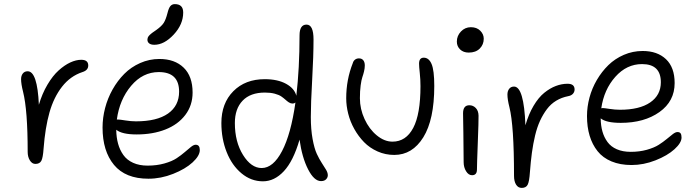

<svg xmlns="http://www.w3.org/2000/svg" viewBox="-20 -836 3394 938"><path d="M152.8 -35.2Q136.7 -35.2 126 -52.2Q115.2 -69.3 115.2 -94.2Q115.2 -297.9 92.8 -387.2Q83 -425.8 83 -449.2Q83 -466.3 91.6 -477.1Q100.1 -487.8 115.2 -487.8Q162.6 -487.8 169.9 -324.2Q186 -378.9 211.9 -422.6Q237.8 -466.3 266.4 -491.9Q294.9 -517.6 323.2 -530.8Q351.6 -543.9 377 -543.9Q411.1 -543.9 411.1 -516.1Q411.1 -492.7 382.8 -483.9Q323.7 -464.4 283.2 -412.6Q242.7 -360.8 221.7 -286.6Q200.7 -212.4 192.9 -109.9Q189.9 -65.4 181.9 -50.3Q173.8 -35.2 152.8 -35.2Z M733.9 -617.2Q717.8 -617.2 709 -623.8Q700.2 -630.4 700.2 -642.1Q700.2 -645.5 701.2 -648.9Q702.1 -652.3 703.1 -654.8Q704.1 -657.2 707 -660.4Q710 -663.6 711.7 -665.5Q713.4 -667.5 718 -671.1Q722.7 -674.8 725.3 -676.8Q728 -678.7 734.4 -683.1Q740.7 -687.5 744.1 -689.9Q770 -708.5 780 -724.4Q790 -740.2 797.9 -771Q804.2 -796.9 812.5 -806.4Q820.8 -815.9 834 -815.9Q875 -815.9 875 -774.9Q875 -716.8 828.6 -667Q782.2 -617.2 733.9 -617.2ZM705.1 37.1Q592.8 37.1 536.9 -30.5Q481 -98.1 481 -212.9Q481 -260.3 493.4 -308.1Q505.9 -356 530 -398.9Q554.2 -441.9 587.2 -475.1Q620.1 -508.3 664.8 -528.1Q709.5 -547.9 758.8 -547.9Q833.5 -547.9 877.2 -505.6Q920.9 -463.4 920.9 -383.8Q920.9 -321.3 885.3 -274.4Q849.6 -227.5 788.1 -203.4Q726.6 -179.2 647.9 -179.2Q575.7 -179.2 547.9 -202.1Q548.3 -164.6 556.9 -133.8Q565.4 -103 582.8 -78.6Q600.1 -54.2 630.4 -40.5Q660.6 -26.9 701.2 -26.9Q745.6 -26.9 783 -37.4Q820.3 -47.9 843 -63Q865.7 -78.1 882.8 -93Q899.9 -107.9 913.1 -118.4Q926.3 -128.9 936 -128.9Q956.1 -128.9 956.1 -103Q956.1 -75.2 920.9 -42.7Q885.7 -10.3 825.9 13.4Q766.1 37.1 705.1 37.1ZM558.1 -252Q565.4 -252 592.8 -247.6Q620.1 -243.2 644 -243.2Q746.6 -243.2 800.8 -281.2Q855 -319.3 855 -388.2Q855 -483.9 755.9 -483.9Q677.2 -483.9 620.6 -416.7Q564 -349.6 550.8 -252Z M1264.6 49.8Q1206.5 49.8 1159.7 10.7Q1112.8 -28.3 1087.2 -93.3Q1061.5 -158.2 1061.5 -234.9Q1061.5 -331.5 1119.9 -390.4Q1178.2 -449.2 1273.4 -449.2Q1336.4 -449.2 1377.7 -426.5Q1418.9 -403.8 1427.7 -368.2Q1443.4 -502.4 1443.4 -663.1Q1443.4 -715.8 1477.5 -715.8Q1511.7 -715.8 1511.7 -643.1Q1511.7 -563.5 1505.1 -446.8Q1498.5 -330.1 1498.5 -264.2Q1498.5 -204.1 1507.1 -157.2Q1515.6 -110.4 1527.8 -84.2Q1540 -58.1 1552.2 -39.6Q1564.5 -21 1573 -6.6Q1581.5 7.8 1581.5 20Q1581.5 31.2 1573 40Q1564.5 48.8 1548.3 48.8Q1514.6 48.8 1485.1 -8.8Q1455.6 -66.4 1443.4 -153.8Q1413.1 -49.3 1366.9 0.2Q1320.8 49.8 1264.6 49.8ZM1127.4 -234.9Q1127.4 -143.1 1167.2 -79.1Q1207 -15.1 1258.3 -15.1Q1314.5 -15.1 1357.9 -97.9Q1401.4 -180.7 1423.3 -335Q1417 -330.1 1409.7 -330.1Q1399.9 -330.1 1391.4 -335.7Q1382.8 -341.3 1374.3 -349.1Q1365.7 -356.9 1354.5 -364.7Q1343.3 -372.6 1322.5 -378.2Q1301.8 -383.8 1274.4 -383.8Q1203.1 -383.8 1165.3 -344.2Q1127.4 -304.7 1127.4 -234.9Z M1906.2 -79.1Q1862.8 -79.1 1824.5 -96.2Q1786.1 -113.3 1758.5 -141.6Q1731 -169.9 1710.9 -205.8Q1690.9 -241.7 1681.2 -280.3Q1671.4 -318.8 1671.4 -356Q1671.4 -446.8 1703.6 -527.8Q1706.5 -538.6 1714.6 -544.7Q1722.7 -550.8 1733.4 -550.8Q1747.6 -550.8 1754.9 -541.5Q1762.2 -532.2 1762.2 -516.1Q1762.2 -502.4 1758.5 -487.3Q1754.9 -472.2 1750.2 -459Q1745.6 -445.8 1741.9 -418.5Q1738.3 -391.1 1738.3 -356Q1738.3 -303.7 1761 -254.4Q1783.7 -205.1 1820.8 -174.6Q1857.9 -144 1897.5 -144Q1963.4 -144 1998.8 -211.2Q2034.2 -278.3 2034.2 -415Q2034.2 -447.3 2030.8 -479Q2027.3 -510.7 2027.3 -524.9Q2027.3 -554.2 2050.3 -554.2Q2075.2 -554.2 2088.4 -523.4Q2101.6 -492.7 2101.6 -416Q2101.6 -251.5 2048.1 -165.3Q1994.6 -79.1 1906.2 -79.1Z M2270 -579.1Q2243.7 -579.1 2227.8 -594.5Q2211.9 -609.9 2211.9 -632.8Q2211.9 -661.1 2231.9 -682.1Q2252 -703.1 2280.3 -703.1Q2309.1 -703.1 2326.2 -686Q2343.3 -668.9 2343.3 -647Q2343.3 -618.2 2323.7 -598.6Q2304.2 -579.1 2270 -579.1ZM2286.1 20Q2269 20 2257.1 0.7Q2245.1 -18.6 2245.1 -43.9Q2245.1 -118.2 2243.7 -187.5Q2242.2 -256.8 2242.2 -282.2Q2242.2 -321.8 2272.9 -321.8Q2291.5 -321.8 2304.4 -308.3Q2317.4 -294.9 2317.9 -271Q2318.4 -245.1 2314.2 -138.2Q2310.1 -31.2 2310.1 -7.8Q2310.1 20 2286.1 20Z M2528.8 82Q2511.2 82 2501.2 65.9Q2491.2 49.8 2491.2 22.9Q2491.2 -222.7 2468.8 -312Q2459 -350.6 2459 -374Q2459 -391.1 2467.5 -402.1Q2476.1 -413.1 2491.2 -413.1Q2539.6 -413.1 2546.9 -224.1Q2562.5 -278.3 2586.7 -319.1Q2610.8 -359.9 2638.9 -382.6Q2667 -405.3 2695.6 -416Q2724.1 -426.8 2752.9 -426.8Q2787.1 -426.8 2787.1 -398.9Q2787.1 -387.2 2779.3 -378.2Q2771.5 -369.1 2755.9 -366.2Q2723.6 -359.9 2697.3 -344Q2670.9 -328.1 2651.9 -302.7Q2632.8 -277.3 2618.4 -246.1Q2604 -214.8 2594.2 -174.1Q2584.5 -133.3 2578.6 -90.1Q2572.8 -46.9 2568.8 5.9Q2565.9 50.8 2557.9 66.4Q2549.8 82 2528.8 82Z M3065.4 -29.8Q3009.8 -29.8 2967.5 -47.4Q2925.3 -64.9 2899.4 -97.4Q2873.5 -129.9 2860.6 -172.9Q2847.7 -215.8 2847.7 -269Q2847.7 -314 2859.9 -359.4Q2872.1 -404.8 2896 -445.6Q2919.9 -486.3 2952.1 -517.8Q2984.4 -549.3 3027.8 -568.1Q3071.3 -586.9 3119.6 -586.9Q3191.4 -586.9 3233.6 -546.9Q3275.9 -506.8 3275.9 -430.2Q3275.9 -341.3 3201.7 -288.6Q3127.4 -235.8 3012.7 -235.8Q2941.4 -235.8 2914.6 -257.8Q2915 -222.7 2923.1 -193.8Q2931.2 -165 2948 -142.1Q2964.8 -119.1 2993.7 -106.7Q3022.5 -94.2 3061.5 -94.2Q3104 -94.2 3139.9 -104.2Q3175.8 -114.3 3198 -128.4Q3220.2 -142.6 3237.1 -156.7Q3253.9 -170.9 3267.1 -180.9Q3280.3 -190.9 3289.6 -190.9Q3300.3 -190.9 3304.9 -184.6Q3309.6 -178.2 3309.6 -164.1Q3309.6 -138.2 3275.1 -106.9Q3240.7 -75.7 3182.4 -52.7Q3124 -29.8 3065.4 -29.8ZM2924.8 -308.1Q2931.2 -308.1 2957.8 -304Q2984.4 -299.8 3008.8 -299.8Q3104 -299.8 3156.2 -335.4Q3208.5 -371.1 3208.5 -434.1Q3208.5 -522.9 3116.7 -522.9Q3041.5 -522.9 2986.1 -460.7Q2930.7 -398.4 2917.5 -307.1Z"/></svg>

Font: Shantell Sans Irregular Bouncy
Style: Regular
Weight: 300
Designer: Stephen Nixon, Anya Danilova, Shantell Martin
Foundry: Arrow Type
Version: Version 1.006;[9816181b4]